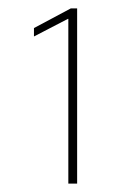

<svg xmlns="http://www.w3.org/2000/svg" viewBox="-20 -836 315 458"><path d="M143 -791H142L61 -749V-769L149 -816H164V-398H143Z"/></svg>

Font: Murecho Thin
Style: Regular
Weight: 100
Designer: Neil Summerour
Foundry: Positype
Version: Version 1.010